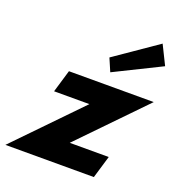

<svg xmlns="http://www.w3.org/2000/svg" viewBox="-148 -962 1005 1083"><g transform="rotate(20 354.5 -420.0)"><path d="M387.7 -664 420.8 -587 699.9 -725 643.1 -840ZM708.8 -513H199.8L159.6 -378H371.6L5 0H536L576.2 -135H342.2Z"/></g></svg>

Font: Hussar
Style: BdOblThree
Weight: 700
Foundry: Cannot Into Space Fonts
Version: Version 2.00